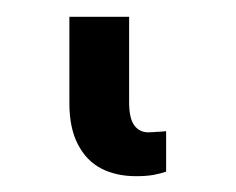

<svg xmlns="http://www.w3.org/2000/svg" viewBox="-20 21 286 233"><path d="M64.2 146.4V41.4H136.7V145Q136.7 164.7 143 173.2Q149.2 181.6 160.2 181.6Q163.3 181.6 166.8 181.3Q170.2 180.9 173.3 180.9L181.6 180.2V229.3Q174.7 231.7 166.1 233.3Q157.5 234.8 145 234.8Q120.9 234.8 102.9 225.5Q84.9 216.2 74.6 196.3Q64.2 176.5 64.2 146.4Z"/></svg>

Font: Pretendard Variable
Style: Regular
Weight: 400
Designer: Base glyphs from Inter by Rasmus Andersson; Hangul glyphs from Noto Sans CJK(Source Han Sans) by Jang Soo-young and Kang
Foundry: Kil Hyung-jin
Version: Version 1.100;FEAKit 1.0